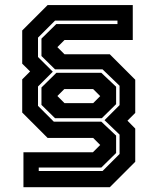

<svg xmlns="http://www.w3.org/2000/svg" viewBox="-20 -664 638 778"><path d="M75 94.5V-47H356.5L386 -76.5L357.5 -105H173L70 -208V-342.5L102 -374.5L70 -406V-540.5L173 -643.5H518V-502H241.5L212.5 -473L241.5 -444H425L528 -341V-206.5L496.5 -175L528 -143V-8.5L425 94.5ZM137 29H395.5L464.5 -40V-118.5L403.5 -177L464.5 -238V-316.5L395.5 -383H203L148 -437V-507.5L208 -566.5H456V-580.5H203L134 -511.5V-433L194 -373.5L134 -313.5V-235L198 -171H390.5L450.5 -114.5V-44L390.5 15H137ZM203 -185 148 -239V-309.5L208.5 -369H390.5L450.5 -312.5V-242L392.5 -185ZM241.5 -246H357.5L386 -274.5L357.5 -303H240.5L212.5 -275Z"/></svg>

Font: Tourney Expanded Regular
Style: Bold
Weight: 700
Width: 7
Designer: Tyler Finck
Foundry: Etcetera Type Co
Version: Version 1.010; ttfautohint (v1.8.3)